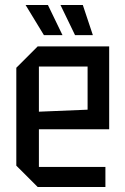

<svg xmlns="http://www.w3.org/2000/svg" viewBox="-20 -745 500 765"><path d="M45 -85V-475L130 -560H415V-230H135V-80H400V0H130ZM135 -300 329 -308V-480H135ZM310 -725 350 -605H279L221 -725ZM171 -725 229 -605H155L82 -725Z"/></svg>

Font: Tektur SemiCondensed
Style: Regular
Weight: 400
Width: 4
Designer: Adam Jagosz
Foundry: Adam Jagosz
Version: Version 1.005;gftools[0.9.30]